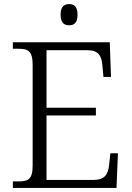

<svg xmlns="http://www.w3.org/2000/svg" viewBox="-20 -921 646 941"><path d="M319 -797C343 -797 360 -809 360 -849C360 -889 343 -901 319 -901C295 -901 277 -889 277 -849C277 -809 295 -797 319 -797ZM43 0H551L558 -170H521L515 -115C510 -66 494 -39 436 -39H208V-355H450V-393H208V-675H407C463 -675 478 -648 482 -599L487 -544H524L518 -714H43V-682H70C117 -682 140 -672 140 -603V-109C140 -41 117 -32 70 -32H43Z"/></svg>

Font: Noto Serif Bengali Light
Style: Regular
Weight: 300
Designer: Juan Bruce, Universal Thirst, Indian Type Foundry and the Monotype Design Team.
Foundry: Monotype Imaging Inc.
Version: Version 2.003